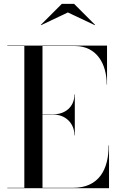

<svg xmlns="http://www.w3.org/2000/svg" viewBox="-20 -990 622 1010"><path d="M337 -924.5 479 -857.5 480 -859.5 370 -969.5H305L195 -859.5L196 -857.5ZM371.5 -278H373.5V-493H371.5C371.5 -426 320.5 -389 263.5 -389H203.5V-748H373.5C490.5 -748 541.5 -652 541.5 -545H543V-750H18.5V-748H108V-2H18.5V0H553.5V-225H551.5C551.5 -98 500.5 -2 363.5 -2H203.5V-387H263.5C320.5 -387 371.5 -345 371.5 -278Z"/></svg>

Font: Bodoni* 96pt
Style: Regular
Weight: 400
Version: Version 2.3